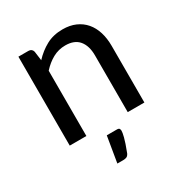

<svg xmlns="http://www.w3.org/2000/svg" viewBox="-167 -636 894 949"><g transform="rotate(-30 279.5 -161.0)"><path d="M69 0ZM69 0V-507.5H126Q146 -507.5 151 -488.5L158 -436Q191 -471.5 231.5 -493.5Q272 -515.5 325 -515.5Q366.5 -515.5 398.2 -501.5Q430 -487.5 451.5 -462.2Q473 -437 484 -401.8Q495 -366.5 495 -323.5V0H400V-323.5Q400 -378.5 374.5 -409.2Q349 -440 297 -440Q258.5 -440 225.5 -422Q192.5 -404 164 -372.5V0ZM310.5 47.5Q322 47.5 324.8 52.8Q327.5 58 327.5 64Q327.5 69 326.2 77.2Q325 85.5 321.5 98.8Q318 112 311.8 131Q305.5 150 295.5 175.5Q290 187 282.2 190.8Q274.5 194.5 261.5 194.5H228.5L253 47.5Z"/></g></svg>

Font: Lato Medium
Style: Regular
Weight: 500
Designer: Lukasz Dziedzic
Foundry: tyPoland Lukasz Dziedzic
Version: Version 2.006; 2014-01-15